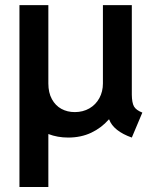

<svg xmlns="http://www.w3.org/2000/svg" viewBox="-20 -541 619 766"><path d="M57.6 -520.5H172.9V-208Q172.9 -171.4 187 -145.5Q201.2 -119.6 224.9 -106.7Q248.5 -93.8 278.3 -93.8Q311 -93.8 336.7 -108.6Q362.3 -123.5 376.5 -149.7Q390.6 -175.8 390.6 -208V-520.5H505.9V-163.1Q506.3 -130.9 514.6 -116.2Q522.9 -101.6 547.9 -91.8L505.9 7.8Q469.7 -4.9 446.8 -23.2Q423.8 -41.5 415.5 -64.5H414.1Q384.8 -30.8 344 -11.5Q303.2 7.8 252 7.8Q209.5 7.8 172.9 -6.3V205.1H57.6Z"/></svg>

Font: Reddit Sans Strawberry SemiBold
Style: Regular
Weight: 600
Designer: Stephen Hutchings
Foundry: Reddit
Version: Version 1.013